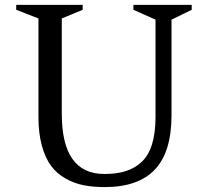

<svg xmlns="http://www.w3.org/2000/svg" viewBox="-20 -740 814 780"><path d="M403.8 -33.2Q453.1 -33.2 489.7 -44.4Q526.4 -55.7 554.7 -81.5Q583 -107.4 597.4 -153.3Q611.8 -199.2 611.8 -265.1V-660.2L522 -700.2V-720.2H758.8V-700.2L676.8 -660.2V-272Q676.8 -123 609.4 -51.5Q542 20 405.8 20Q357.9 20 319.6 12.5Q281.2 4.9 246.1 -14.9Q210.9 -34.7 187.5 -66.2Q164.1 -97.7 150.1 -147.9Q136.2 -198.2 136.2 -265.1V-665L45.9 -700.2V-720.2H315.9V-700.2L231 -665V-277.8Q231 -33.2 403.8 -33.2Z"/></svg>

Font: Amethysta
Style: Regular
Weight: 400
Designer: Konstantin Vinogradov, Alexei Vanyashin
Foundry: Cyreal (www.cyreal.org)
Version: Version 1.003